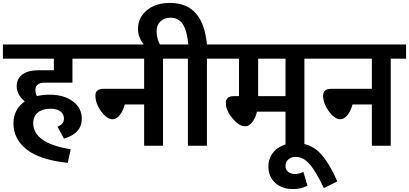

<svg xmlns="http://www.w3.org/2000/svg" viewBox="-40 -996 2795 1312"><path d="M261 -431Q233 -431 217.5 -418Q202 -405 202 -383Q202 -359 212 -339Q251 -349 297 -349Q398 -349 458.5 -303Q519 -257 519 -185Q519 -84 397 -49L353 -130Q397 -148 397 -185Q397 -217 372.5 -235Q348 -253 305 -253Q251 -253 219 -227.5Q187 -202 187 -155Q187 -17 443 24L423 117Q230 96 141 24.5Q52 -47 52 -152Q52 -249 129 -303Q74 -349 74 -407Q74 -458 113 -487Q152 -516 225 -516H328V-595H-20V-692H589V-595H455V-431Z M1179 -692V-595H1074V0H945V-282H813Q801 -238 778.5 -209.5Q756 -181 729 -181Q691 -181 651.5 -235Q612 -289 612 -343Q612 -389 667 -389H945V-595H549V-692Z M1479 -692V-595H1374V0H1244V-595H1142V-692H1247Q1238 -788 1208.5 -831.5Q1179 -875 1125 -875Q1081 -875 1055.5 -849Q1030 -823 1030 -782Q1030 -727 1060 -679L977 -661Q945 -682 924 -718.5Q903 -755 903 -799Q903 -874 962.5 -925Q1022 -976 1122 -976Q1348 -976 1374 -692Z M2145 -692V-595H2040V0H1911V-233H1716Q1707 -191 1684.5 -162Q1662 -133 1635 -133Q1594 -133 1548.5 -187.5Q1503 -242 1503 -293Q1503 -339 1558 -339H1593V-595H1439V-692ZM1911 -339V-595H1724V-339Z M2265 244 2173 289Q2118 173 2074.5 124.5Q2031 76 1982 76Q1949 76 1930 94Q1911 112 1911 138Q1911 163 1928.5 178Q1946 193 1975 193Q2006 193 2033 178L2061 273Q2018 296 1962 296Q1887 296 1840.5 253.5Q1794 211 1794 143Q1794 72 1845 27Q1896 -18 1981 -18Q2077 -18 2140.5 43.5Q2204 105 2265 244Z M2735 -692V-595H2630V0H2501V-282H2369Q2357 -238 2334.5 -209.5Q2312 -181 2285 -181Q2247 -181 2207.5 -235Q2168 -289 2168 -343Q2168 -389 2223 -389H2501V-595H2105V-692Z"/></svg>

Font: FiraGO SemiBold
Style: Regular
Weight: 600
Designer: bBox Type
Foundry: bBox Type GmbH
Version: Version 1.001;PS 001.001;hotconv 1.0.88;makeotf.lib2.5.64775